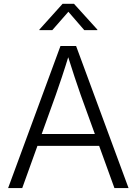

<svg xmlns="http://www.w3.org/2000/svg" viewBox="-20 -963 700 983"><path d="M21.5 0 289.6 -727.5H369.6L638.2 0H565.9L393.1 -477.1Q378.9 -517.6 361.6 -569.6Q344.2 -621.6 320.8 -696.3H337.4Q314.5 -621.1 296.9 -568.6Q279.3 -516.1 265.6 -477.1L93.8 0ZM147.5 -216.3V-276.9H512.7V-216.3ZM247.6 -808.6H181.6V-811.5L300.3 -943.4H358.9L478.5 -811.5V-808.6H411.6L330.1 -902.8Z"/></svg>

Font: Inter 20pt Light
Style: Regular
Weight: 300
Version: Version 4.001;git-66647c0bb